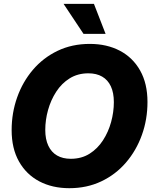

<svg xmlns="http://www.w3.org/2000/svg" viewBox="-20 -967 793 998"><path d="M340.3 11.2Q252 11.2 184.3 -24.4Q116.7 -60.1 78.6 -127.7Q40.5 -195.3 40.5 -290.5Q40.5 -379.9 69.1 -460.7Q97.7 -541.5 151.1 -604.2Q204.6 -667 279.5 -702.9Q354.5 -738.8 446.8 -738.8Q535.2 -738.8 602.8 -703.4Q670.4 -668 708.5 -600.3Q746.6 -532.7 746.6 -437Q746.6 -346.2 717.5 -265.4Q688.5 -184.6 634.8 -122.1Q581.1 -59.6 506.3 -24.2Q431.6 11.2 340.3 11.2ZM348.1 -141.6Q403.8 -141.6 445.6 -168Q487.3 -194.3 515.4 -237.8Q543.5 -281.2 557.6 -333Q571.8 -384.8 571.8 -436Q571.8 -484.9 556.2 -518.3Q540.5 -551.8 511 -568.8Q481.4 -585.9 439.5 -585.9Q384.3 -585.9 342.3 -559.8Q300.3 -533.7 272.2 -490.2Q244.1 -446.8 229.7 -395Q215.3 -343.3 215.3 -291.5Q215.3 -243.2 231.2 -209.5Q247.1 -175.8 276.6 -158.7Q306.2 -141.6 348.1 -141.6ZM414.1 -791 310.5 -946.8H468.3L528.8 -791Z"/></svg>

Font: Inter 28pt ExtraBold
Style: Italic
Weight: 800
Italic angle: -9.3988°
Designer: Rasmus Andersson
Foundry: rsms
Version: Version 4.001;git-66647c0bb